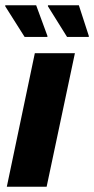

<svg xmlns="http://www.w3.org/2000/svg" viewBox="-23 -713 359 733"><path d="M3 0 110 -510H263L155 0ZM71 -572 -3 -689V-693H115L158 -576V-572ZM233 -572 160 -689V-693H278L316 -576V-572Z"/></svg>

Font: Saira Semi Condensed
Style: Bold Italic
Weight: 700
Width: 4
Italic angle: -12°
Designer: Hector Gatti with collaboration of the Omnibus-Type team
Foundry: Omnibus-Type
Version: Version 1.001; ttfautohint (v1.8)